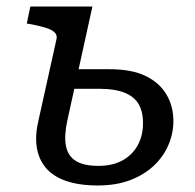

<svg xmlns="http://www.w3.org/2000/svg" viewBox="-20 -557 596 588"><path d="M280 11Q222 11 182 -3Q142 -17 120 -43.5Q98 -70 92.5 -106.5Q87 -143 98 -189L153 -437Q156 -449 147.5 -457.5Q139 -466 121.5 -471.5Q104 -477 79 -482L62 -485L73 -537H263L186 -187Q176 -141 182 -110Q188 -79 212.5 -64Q237 -49 281 -49Q325 -49 355.5 -66Q386 -83 402 -112.5Q418 -142 418 -180Q418 -216 404 -239Q390 -262 360.5 -273.5Q331 -285 287 -285H161L174 -345H316Q383 -345 425.5 -324.5Q468 -304 489.5 -268Q511 -232 511 -186Q511 -149 496 -113.5Q481 -78 451.5 -50Q422 -22 379 -5.5Q336 11 280 11Z"/></svg>

Font: Roboto Serif
Style: Italic
Weight: 400
Italic angle: -10°
Designer: Greg Gazdowicz
Foundry: Commercial Type
Version: Version 1.008